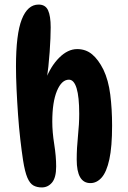

<svg xmlns="http://www.w3.org/2000/svg" viewBox="-20 -812 561 841"><path d="M149 -792Q179 -792 190.5 -767Q202 -742 202 -692Q202 -649 197.5 -584Q193 -519 184 -459H178Q201 -521 239 -559Q277 -597 318 -597Q356 -597 383.5 -574Q411 -551 433 -507Q455 -461 463 -397.5Q471 -334 471 -262Q471 -169 459 -114Q447 -59 425.5 -34.5Q404 -10 376 -10Q316 -10 316 -113Q316 -163 321.5 -216Q327 -269 327 -313Q327 -388 315.5 -425.5Q304 -463 282 -463Q250 -463 229.5 -414Q209 -365 209 -279Q209 -234 217.5 -180.5Q226 -127 226 -83Q226 -34 208 -12.5Q190 9 163 9Q142 9 126.5 0.5Q111 -8 100 -33.5Q89 -59 81 -110Q75 -149 69 -201Q63 -253 59 -310Q55 -367 52.5 -421.5Q50 -476 50 -521Q50 -663 75.5 -727.5Q101 -792 149 -792Z"/></svg>

Font: DynaPuff Condensed
Style: Regular
Weight: 400
Width: 3
Designer: Toshi Omagari, Jennifer Daniel
Foundry: Google Fonts
Version: Version 2.000